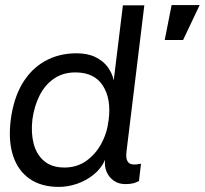

<svg xmlns="http://www.w3.org/2000/svg" viewBox="-20 -721 803 753"><path d="M698 -564H626L653 -701H763ZM392 -94Q377 -60 347 -36Q317 -12 281.5 0Q246 12 211 12Q142 12 96.5 -19.5Q51 -51 31.5 -109.5Q12 -168 22 -250Q33 -335 67.5 -393Q102 -451 156.5 -481.5Q211 -512 280 -512Q324 -512 354.5 -497Q385 -482 402.5 -458Q420 -434 426 -406L462 -700H546L476 -126Q472 -96 484 -83.5Q496 -71 533 -79L525 -11Q514 -5 502 -2Q490 1 471 1Q445 1 426 -12.5Q407 -26 398 -47.5Q389 -69 392 -94ZM233 -64Q281 -64 317.5 -89.5Q354 -115 377 -157Q400 -199 406 -250Q417 -333 383.5 -385Q350 -437 276 -437Q227 -437 191.5 -412.5Q156 -388 135 -346Q114 -304 107 -252Q101 -200 112 -157.5Q123 -115 153 -89.5Q183 -64 233 -64Z"/></svg>

Font: Inclusive Sans
Style: Italic
Weight: 400
Italic angle: -7°
Designer: Olivia King
Foundry: Olivia King
Version: Version 2.004